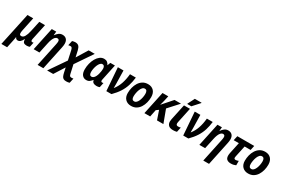

<svg xmlns="http://www.w3.org/2000/svg" viewBox="82 -2246 5799 3958"><g transform="rotate(30 2981.5 -267.0)"><path d="M-42 239 126 -546H263L196 -227Q183 -168 188.5 -136.5Q194 -105 231 -105Q275 -105 305 -156.5Q335 -208 354 -296L408 -546H544L464 -170Q457 -138 465.5 -124Q474 -110 490 -110Q507 -110 520 -115L496 -3Q488 2 466 6Q444 10 430 10Q379 10 355 -9.5Q331 -29 330 -88H325Q298 -33 270 -11.5Q242 10 217 10Q191 10 176.5 -1Q162 -12 153 -34H150Q148 -15 141.5 19Q135 53 129 80L95 239Z M939 -319Q943 -338 945.5 -356Q948 -374 948 -387Q948 -440 903 -440Q872 -440 848.5 -415Q825 -390 807.5 -346.5Q790 -303 779 -248L726 0H589L705 -546H811L803 -457H806Q836 -501 873 -528.5Q910 -556 959 -556Q1019 -556 1053.5 -519.5Q1088 -483 1088 -414Q1088 -377 1077 -325L958 240H821Z M1048 241 1317 -150 1270 -368Q1261 -406 1249.5 -420.5Q1238 -435 1216 -435Q1207 -435 1193.5 -433Q1180 -431 1166 -427L1190 -541Q1208 -546 1225.5 -550Q1243 -554 1261 -554Q1318 -554 1346 -525Q1374 -496 1389 -432L1422 -285L1583 -546H1728L1454 -142L1500 63Q1507 96 1518.5 108Q1530 120 1556 120Q1566 120 1577 119Q1588 118 1602 115L1578 228Q1558 234 1543 237Q1528 240 1499 240Q1457 240 1433 225.5Q1409 211 1396 181.5Q1383 152 1373 107L1349 -5L1193 241Z M1842 10Q1782 10 1745 -35Q1708 -80 1708 -170Q1708 -239 1725 -307.5Q1742 -376 1774 -432Q1806 -488 1850.5 -522Q1895 -556 1950 -556Q1994 -556 2023 -535Q2052 -514 2069 -476H2072L2099 -546H2208L2129 -171Q2125 -157 2125 -145Q2125 -110 2155 -110Q2171 -110 2184 -115L2160 -3Q2148 3 2127.5 6.5Q2107 10 2091 10Q2041 10 2012.5 -8Q1984 -26 1978 -68H1975Q1953 -41 1923 -15.5Q1893 10 1842 10ZM1903 -104Q1930 -104 1951.5 -123.5Q1973 -143 1988 -174Q2003 -205 2012 -241Q2030 -312 2030 -363Q2030 -398 2016 -420Q2002 -442 1972 -442Q1944 -442 1921 -416.5Q1898 -391 1881.5 -351.5Q1865 -312 1856.5 -268.5Q1848 -225 1848 -190Q1848 -104 1903 -104Z M2319 0 2278 -546H2412L2419 -238Q2419 -214 2419 -184.5Q2419 -155 2419 -135H2423Q2485 -215 2519.5 -313.5Q2554 -412 2567 -546H2706Q2694 -440 2665.5 -349Q2637 -258 2583 -173Q2529 -88 2441 0Z M2908 10Q2823 10 2771.5 -42.5Q2720 -95 2720 -188Q2720 -253 2736 -318Q2752 -383 2786 -437Q2820 -491 2872 -523.5Q2924 -556 2996 -556Q3082 -556 3132 -502.5Q3182 -449 3182 -354Q3182 -288 3165.5 -223.5Q3149 -159 3115.5 -106Q3082 -53 3030.5 -21.5Q2979 10 2908 10ZM2920 -103Q2949 -103 2972 -126Q2995 -149 3011 -186.5Q3027 -224 3035.5 -268Q3044 -312 3044 -354Q3044 -393 3030 -417.5Q3016 -442 2983 -442Q2951 -442 2927.5 -416.5Q2904 -391 2888.5 -351Q2873 -311 2865.5 -267.5Q2858 -224 2858 -188Q2858 -103 2920 -103Z M3225 0 3341 -546H3478L3452 -428Q3446 -402 3438 -372.5Q3430 -343 3421 -315H3424L3627 -546H3781L3563 -306L3677 0H3525L3453 -210L3397 -170L3362 0Z M3910 10Q3835 10 3800.5 -24Q3766 -58 3766 -115Q3766 -140 3772 -171L3852 -546H3994L3918 -188Q3914 -169 3914 -155Q3914 -128 3927.5 -118Q3941 -108 3963 -108Q3979 -108 3993.5 -110Q4008 -112 4024 -117L3999 -2Q3981 4 3956.5 7Q3932 10 3910 10ZM3895 -605 3898 -618 3978 -775H4138L4136 -765L3992 -605Z M4149 0 4108 -546H4242L4249 -238Q4249 -214 4249 -184.5Q4249 -155 4249 -135H4253Q4315 -215 4349.5 -313.5Q4384 -412 4397 -546H4536Q4524 -440 4495.5 -349Q4467 -258 4413 -173Q4359 -88 4271 0Z M4883 -319Q4887 -338 4889.5 -356Q4892 -374 4892 -387Q4892 -440 4847 -440Q4816 -440 4792.5 -415Q4769 -390 4751.5 -346.5Q4734 -303 4723 -248L4670 0H4533L4649 -546H4755L4747 -457H4750Q4780 -501 4817 -528.5Q4854 -556 4903 -556Q4963 -556 4997.5 -519.5Q5032 -483 5032 -414Q5032 -377 5021 -325L4902 240H4765Z M5285 10Q5226 10 5191.5 -17Q5157 -44 5157 -108Q5157 -137 5165 -174L5221 -437H5098L5122 -546H5524L5501 -437H5358L5301 -169Q5297 -151 5297 -138Q5297 -104 5335 -104Q5351 -104 5367.5 -108.5Q5384 -113 5402 -120V-15Q5379 -4 5349 3Q5319 10 5285 10Z M5696 10Q5611 10 5559.5 -42.5Q5508 -95 5508 -188Q5508 -253 5524 -318Q5540 -383 5574 -437Q5608 -491 5660 -523.5Q5712 -556 5784 -556Q5870 -556 5920 -502.5Q5970 -449 5970 -354Q5970 -288 5953.5 -223.5Q5937 -159 5903.5 -106Q5870 -53 5818.5 -21.5Q5767 10 5696 10ZM5708 -103Q5737 -103 5760 -126Q5783 -149 5799 -186.5Q5815 -224 5823.5 -268Q5832 -312 5832 -354Q5832 -393 5818 -417.5Q5804 -442 5771 -442Q5739 -442 5715.5 -416.5Q5692 -391 5676.5 -351Q5661 -311 5653.5 -267.5Q5646 -224 5646 -188Q5646 -103 5708 -103Z"/></g></svg>

Font: Noto Sans SemiCondensed
Style: Bold Italic
Weight: 700
Width: 4
Italic angle: -12°
Designer: Monotype Design Team
Foundry: Monotype Imaging Inc.
Version: Version 2.013; ttfautohint (v1.8.4.7-5d5b)